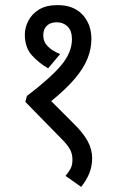

<svg xmlns="http://www.w3.org/2000/svg" viewBox="-20 -652 451 750"><path d="M205 -632Q268 -632 302.5 -594.5Q337 -557 337 -500Q337 -461 322 -423.5Q307 -386 273 -345.5Q239 -305 180 -257L269 -168Q304 -134 322 -101.5Q340 -69 340 -34Q340 -3 329 24.5Q318 52 297 78L236 35Q248 21 255.5 7Q263 -7 263 -28Q263 -50 254 -67.5Q245 -85 221 -109L79 -254L85 -277Q177 -347 219 -397Q261 -447 261 -499Q261 -532 244 -548.5Q227 -565 202 -565Q177 -565 163 -551.5Q149 -538 149 -514Q149 -489 166.5 -471Q184 -453 215 -441L168 -385Q133 -405 105 -435.5Q77 -466 77 -517Q77 -544 90.5 -570.5Q104 -597 132 -614.5Q160 -632 205 -632Z"/></svg>

Font: Noto Sans ExtraCondensed
Style: Regular
Weight: 400
Width: 2
Designer: Monotype Design Team
Foundry: Monotype Imaging Inc.
Version: Version 2.013; ttfautohint (v1.8.4.7-5d5b)